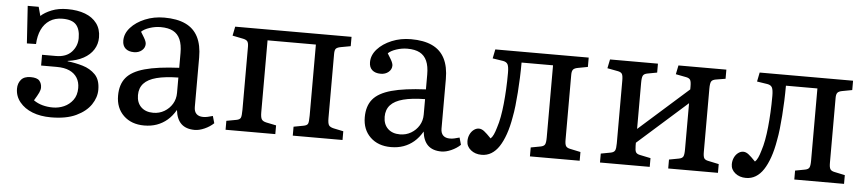

<svg xmlns="http://www.w3.org/2000/svg" viewBox="-37 -725 4256 942"><g transform="rotate(5 2091.0 -254.0)"><path d="M229 14Q177 14 137.5 -1.5Q98 -17 74.5 -46Q51 -75 51 -112Q51 -138 66 -156Q81 -174 113 -174Q145 -174 156.5 -160.5Q168 -147 168 -127Q168 -116 161.5 -102Q155 -88 139 -62Q159 -48 183 -41.5Q207 -35 234 -35Q263 -35 289 -46.5Q315 -58 332.5 -81.5Q350 -105 350 -141Q350 -170 337 -191Q324 -212 299 -223.5Q274 -235 236 -235H159V-288H227Q278 -288 304.5 -317Q331 -346 331 -385Q331 -429 311 -451Q291 -473 244 -473Q207 -473 181 -456Q155 -439 141 -409Q127 -379 125 -338L80 -337L68 -521H122L134 -477Q153 -495 186.5 -508.5Q220 -522 264 -522Q314 -522 351 -508Q388 -494 409 -466Q430 -438 430 -397Q430 -364 413 -337Q396 -310 364 -292.5Q332 -275 287 -269V-267Q325 -263 362 -252Q399 -241 424 -215.5Q449 -190 449 -141Q449 -103 425 -67.5Q401 -32 352.5 -9Q304 14 229 14Z M688 14Q625 14 586.5 -23Q548 -60 548 -121Q548 -176 575.5 -209.5Q603 -243 666 -260.5Q729 -278 835 -283V-356Q835 -397 823.5 -423Q812 -449 788.5 -461.5Q765 -474 727 -474Q700 -474 673 -465Q646 -456 633 -443Q643 -427 649.5 -416Q656 -405 658.5 -397.5Q661 -390 661 -385Q661 -366 645.5 -353Q630 -340 607 -340Q580 -340 565 -353.5Q550 -367 550 -392Q550 -427 576.5 -456.5Q603 -486 646.5 -504Q690 -522 741 -522Q804 -522 845.5 -502.5Q887 -483 907.5 -443Q928 -403 928 -342V-98Q928 -76 939.5 -64.5Q951 -53 973 -53Q984 -53 995 -55.5Q1006 -58 1020 -62L1030 -27Q1011 -9 985 2.5Q959 14 937 14Q894 14 870.5 -8.5Q847 -31 842 -76Q824 -45 801 -25.5Q778 -6 750 4Q722 14 688 14ZM727 -52Q757 -52 781.5 -66.5Q806 -81 820.5 -105Q835 -129 835 -159V-235Q770 -234 728 -223Q686 -212 665.5 -189.5Q645 -167 645 -132Q645 -95 667 -73.5Q689 -52 727 -52Z M1088 0V-44L1137 -53Q1153 -56 1157.5 -65Q1162 -74 1162 -105V-415Q1162 -435 1155.5 -442.5Q1149 -450 1132 -453L1082 -463L1091 -508H1664V-462L1615 -453Q1599 -450 1592.5 -443.5Q1586 -437 1586 -417V-101Q1586 -75 1592 -66Q1598 -57 1616 -53L1664 -43V0H1419V-44L1467 -53Q1484 -56 1488.5 -64.5Q1493 -73 1493 -105V-455H1255V-101Q1255 -77 1260.5 -67Q1266 -57 1284 -53L1333 -43V0Z M1903 14Q1840 14 1801.5 -23Q1763 -60 1763 -121Q1763 -176 1790.5 -209.5Q1818 -243 1881 -260.5Q1944 -278 2050 -283V-356Q2050 -397 2038.5 -423Q2027 -449 2003.5 -461.5Q1980 -474 1942 -474Q1915 -474 1888 -465Q1861 -456 1848 -443Q1858 -427 1864.5 -416Q1871 -405 1873.5 -397.5Q1876 -390 1876 -385Q1876 -366 1860.5 -353Q1845 -340 1822 -340Q1795 -340 1780 -353.5Q1765 -367 1765 -392Q1765 -427 1791.5 -456.5Q1818 -486 1861.5 -504Q1905 -522 1956 -522Q2019 -522 2060.5 -502.5Q2102 -483 2122.5 -443Q2143 -403 2143 -342V-98Q2143 -76 2154.5 -64.5Q2166 -53 2188 -53Q2199 -53 2210 -55.5Q2221 -58 2235 -62L2245 -27Q2226 -9 2200 2.5Q2174 14 2152 14Q2109 14 2085.5 -8.5Q2062 -31 2057 -76Q2039 -45 2016 -25.5Q1993 -6 1965 4Q1937 14 1903 14ZM1942 -52Q1972 -52 1996.5 -66.5Q2021 -81 2035.5 -105Q2050 -129 2050 -159V-235Q1985 -234 1943 -223Q1901 -212 1880.5 -189.5Q1860 -167 1860 -132Q1860 -95 1882 -73.5Q1904 -52 1942 -52Z M2350 13Q2318 13 2296.5 -4.5Q2275 -22 2275 -48Q2275 -66 2282 -81Q2289 -96 2301 -105Q2313 -114 2326 -114Q2339 -114 2352 -104Q2365 -94 2387 -71Q2395 -78 2401.5 -92Q2408 -106 2414 -127Q2422 -151 2427.5 -181Q2433 -211 2436.5 -245.5Q2440 -280 2442 -318.5Q2444 -357 2444 -399Q2444 -429 2438 -440.5Q2432 -452 2415 -455L2363 -463L2372 -508H2832V-462L2784 -453Q2767 -450 2760.5 -442.5Q2754 -435 2754 -417V-96Q2754 -74 2759.5 -65.5Q2765 -57 2780 -54L2832 -43V0H2587V-44L2635 -53Q2651 -56 2656 -65Q2661 -74 2661 -100V-455H2506Q2506 -417 2504.5 -379.5Q2503 -342 2500.5 -307.5Q2498 -273 2494.5 -241.5Q2491 -210 2486 -185Q2478 -137 2465 -100Q2452 -63 2435.5 -38Q2419 -13 2397.5 0Q2376 13 2350 13Z M2932 0V-44L2980 -53Q2996 -56 3001 -65.5Q3006 -75 3006 -101V-410Q3006 -434 3001 -442.5Q2996 -451 2981 -454L2928 -464L2937 -508H3173V-464L3125 -455Q3109 -452 3104 -442.5Q3099 -433 3099 -407V-180L3342 -396V-411Q3342 -434 3337 -442.5Q3332 -451 3317 -454L3265 -464L3274 -508H3510V-463L3462 -455Q3445 -452 3440 -442.5Q3435 -433 3435 -407V-96Q3435 -74 3440 -65.5Q3445 -57 3461 -54L3513 -43V0H3268V-44L3316 -53Q3332 -56 3337 -65Q3342 -74 3342 -100V-328L3099 -112V-97Q3099 -74 3104 -65.5Q3109 -57 3124 -54L3177 -43V0Z M3652 13Q3620 13 3598.5 -4.5Q3577 -22 3577 -48Q3577 -66 3584 -81Q3591 -96 3603 -105Q3615 -114 3628 -114Q3641 -114 3654 -104Q3667 -94 3689 -71Q3697 -78 3703.5 -92Q3710 -106 3716 -127Q3724 -151 3729.5 -181Q3735 -211 3738.5 -245.5Q3742 -280 3744 -318.5Q3746 -357 3746 -399Q3746 -429 3740 -440.5Q3734 -452 3717 -455L3665 -463L3674 -508H4134V-462L4086 -453Q4069 -450 4062.5 -442.5Q4056 -435 4056 -417V-96Q4056 -74 4061.5 -65.5Q4067 -57 4082 -54L4134 -43V0H3889V-44L3937 -53Q3953 -56 3958 -65Q3963 -74 3963 -100V-455H3808Q3808 -417 3806.5 -379.5Q3805 -342 3802.5 -307.5Q3800 -273 3796.5 -241.5Q3793 -210 3788 -185Q3780 -137 3767 -100Q3754 -63 3737.5 -38Q3721 -13 3699.5 0Q3678 13 3652 13Z"/></g></svg>

Font: Literata 18pt
Style: Regular
Weight: 400
Designer: Latin by Veronika Burian and Jose Scaglione. Greek by Irene Vlachou. Cyrillic by Vera Evstafieva.
Foundry: TypeTogether
Version: Version 3.103;gftools[0.9.29]